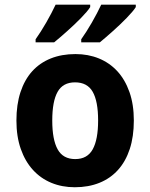

<svg xmlns="http://www.w3.org/2000/svg" viewBox="-20 -786 639 816"><path d="M202.1 -273.9Q202.1 -192.4 225.1 -151.1Q248 -109.9 299.8 -109.9Q351.1 -109.9 374 -151.4Q397 -192.9 397 -273.9Q397 -355.5 374 -395.8Q351.1 -436 298.8 -436Q247.6 -436 224.9 -395.8Q202.1 -355.5 202.1 -273.9ZM548.8 -273.9Q548.8 -205.6 531.5 -152.8Q514.2 -100.1 481.7 -64Q449.2 -27.8 402.6 -9Q356 9.8 297.9 9.8Q243.7 9.8 198.2 -9Q152.8 -27.8 119.9 -64Q86.9 -100.1 68.4 -152.8Q49.8 -205.6 49.8 -273.9Q49.8 -341.8 67.1 -394.5Q84.5 -447.3 116.9 -483.2Q149.4 -519 195.8 -537.6Q242.2 -556.2 300.8 -556.2Q355 -556.2 400.4 -537.6Q445.8 -519 478.8 -483.2Q511.7 -447.3 530.3 -394.5Q548.8 -341.8 548.8 -273.9ZM131.3 -606V-619.1Q141.6 -633.3 153.3 -651.9Q165 -670.4 176.5 -690.2Q188 -710 198.2 -729.7Q208.5 -749.5 216.3 -766.1H363.3V-755.9Q357.9 -747.1 347.7 -735.1Q337.4 -723.1 324.2 -709.5Q311 -695.8 295.7 -681.4Q280.3 -667 265.1 -653.3Q250 -639.6 235.6 -627.4Q221.2 -615.2 210 -606ZM325.2 -606V-619.1Q335.4 -633.3 347.2 -651.9Q358.9 -670.4 370.4 -690.2Q381.8 -710 392.1 -729.7Q402.3 -749.5 410.2 -766.1H557.1V-755.9Q551.8 -747.1 541.5 -735.1Q531.2 -723.1 518.1 -709.5Q504.9 -695.8 489.7 -681.4Q474.6 -667 459.2 -653.3Q443.8 -639.6 429.7 -627.4Q415.5 -615.2 404.3 -606Z"/></svg>

Font: Droid Sans
Style: Bold
Weight: 700
Foundry: Ascender Corporation
Version: Version 1.00 build 112